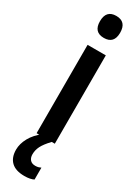

<svg xmlns="http://www.w3.org/2000/svg" viewBox="-258 -772 747 1022"><g transform="rotate(30 116.0 -261.5)"><path d="M116 -753Q178 -753 178 -685Q178 -618 116 -618Q54 -618 54 -685Q54 -753 116 -753ZM172 -543V0H60V-543ZM97 108Q97 129 108 141.5Q119 154 140 154Q152 154 160 151.5Q168 149 174 146V219Q165 224 150.5 227Q136 230 117 230Q63 230 36 204Q9 178 9 130Q9 94 29.5 56.5Q50 19 93 -14L153 0Q121 34 109 58Q97 82 97 108Z"/></g></svg>

Font: Noto Sans Devanagari UI ExtraCondensed SemiBold
Style: Regular
Weight: 600
Width: 2
Designer: Jelle Bosma - Monotype Design Team
Foundry: Monotype Imaging Inc.
Version: Version 2.004; ttfautohint (v1.8.4.7-5d5b)